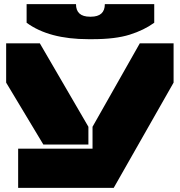

<svg xmlns="http://www.w3.org/2000/svg" viewBox="-20 -910 871 930"><path d="M189.9 -210 9.8 -509.8V-700.2H172.9L408.2 -295.9V-210ZM67.9 0V-189.9H428.2V-295.9L657.2 -700.2H820.8V-509.8L530.8 0ZM108.9 -799.8V-890.1H348.1Q348.1 -829.1 416 -829.1H419.9Q487.8 -829.1 487.8 -890.1H727.1V-799.8Q678.2 -764.2 608.6 -742.2Q539.1 -720.2 428.2 -720.2H408.2Q217.3 -720.2 108.9 -799.8Z"/></svg>

Font: Nastup Basic
Style: Regular
Weight: 400
Designer: Maksym Kobuzan
Foundry: Zakznak
Version: Version 1.020;FEAKit 1.0